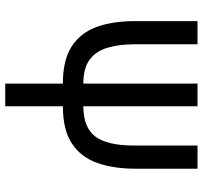

<svg xmlns="http://www.w3.org/2000/svg" viewBox="-40 -714 754 713"><g transform="rotate(90 336.5 -357.0)"><path d="M606 -714V-483Q606 -402 584.5 -341.5Q563 -281 512.5 -247.5Q462 -214 374 -214V0H290V-214Q202 -214 151.5 -247Q101 -280 79.5 -339.5Q58 -399 58 -479V-714H144V-479Q144 -422 157 -379Q170 -336 201.5 -313Q233 -290 290 -290V-714H374V-290Q453 -290 486.5 -334.5Q520 -379 520 -479V-714Z"/></g></svg>

Font: Avrile Sans Condensed
Style: Regular
Weight: 400
Width: 3
Designer: Monotype Design Team
Foundry: Monotype Imaging Inc.
Version: Version 2.001;September 10, 2019;FontCreator 11.5.0.2425 64-